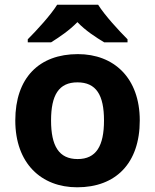

<svg xmlns="http://www.w3.org/2000/svg" viewBox="-20 -852 659 816"><path d="M397 -832H223C195 -787 135 -722 98 -685V-672H197C232 -694 274 -722 309 -758C343 -722 388 -693 423 -672H522V-685C486 -721 425 -787 397 -832ZM574 -340C574 -521 464 -622 311 -622C146 -622 45 -521 45 -340C45 -158 155 -56 308 -56C472 -56 574 -158 574 -340ZM197 -340C197 -448 230 -502 309 -502C389 -502 422 -448 422 -340C422 -232 389 -176 310 -176C230 -176 197 -232 197 -340Z"/></svg>

Font: Noto Sans Malayalam UI
Style: Bold
Weight: 700
Designer: Jelle Bosma - Monotype Design Team
Foundry: Monotype Imaging Inc.
Version: Version 2.104